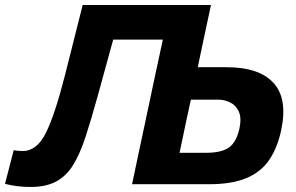

<svg xmlns="http://www.w3.org/2000/svg" viewBox="-60 -733 1178 764"><path d="M60.5 11Q32.5 11 6.2 7.5Q-20 4 -40 -1.5L-5.5 -135.5Q3.5 -133.5 13.2 -132.8Q23 -132 30.5 -132Q87 -132 123 -205Q159 -278 199 -435.5Q216 -502.5 233.8 -573.5Q251.5 -644.5 269 -713H779.5Q766.5 -653 754.8 -597.8Q743 -542.5 728.5 -473L727 -465.5H842.5Q971 -465.5 1028.2 -403.2Q1085.5 -341 1059 -215.5Q1044 -145 1011.5 -97Q979 -49 921 -24.5Q863 0 772 0H465.5Q477.5 -57.5 489 -111.5Q500.5 -165.5 515 -233.5L560.5 -448Q568.5 -483.5 575 -515Q581.5 -546.5 588 -575.5H390.5Q375.5 -521.5 360.5 -466.5Q345.5 -411.5 329.5 -353.5Q303.5 -259.5 281.2 -190.8Q259 -122 231.5 -77.2Q204 -32.5 163.5 -10.8Q123 11 60.5 11ZM654.5 -125H760Q821.5 -125 851.2 -146.2Q881 -167.5 893 -222.5Q901.5 -264.5 890.2 -289.2Q879 -314 856.2 -325.2Q833.5 -336.5 808 -336.5H699.5L683 -260.5Q675 -222.5 668.2 -190.2Q661.5 -158 654.5 -125Z"/></svg>

Font: Commissioner
Style: Bold Italic
Weight: 700
Italic angle: -12°
Designer: Kostas Bartsokas
Foundry: Kostas Bartsokas
Version: Version 1.000; ttfautohint (v1.8.3)